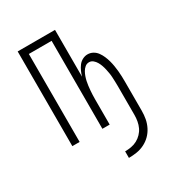

<svg xmlns="http://www.w3.org/2000/svg" viewBox="-170 -625 839 913"><g transform="rotate(-30 250.0 -168.5)"><path d="M270 183V147Q287 147 304 144Q321 141 336 133Q351 125 363 112.5Q375 100 382 85Q389 70 392 53Q395 36 395 19V-139Q395 -151 394.5 -163Q394 -175 393.5 -187Q393 -199 391 -211Q389 -223 386.5 -234.5Q384 -246 380 -257.5Q376 -269 370 -279.5Q364 -290 354.5 -298Q345 -306 333 -306Q320 -306 310.5 -298Q301 -290 295 -279.5Q289 -269 285 -257.5Q281 -246 278.5 -234.5Q276 -223 274.5 -211Q273 -199 272 -187Q271 -175 270.5 -163Q270 -151 270 -139V0H230V-483H105V0H65V-520H270V-263Q274 -277 280 -290.5Q286 -304 295 -316Q304 -328 317.5 -335Q331 -342 345 -342Q361 -342 374.5 -334.5Q388 -327 397 -314.5Q406 -302 412 -288Q418 -274 422 -259.5Q426 -245 428.5 -230Q431 -215 432.5 -200Q434 -185 434.5 -169.5Q435 -154 435 -139V19Q435 42 431 63.5Q427 85 417 105Q407 125 391.5 140.5Q376 156 356 166Q336 176 314 179.5Q292 183 270 183Z"/></g></svg>

Font: Iosevka SS04 Extralight
Style: Regular
Weight: 200
Monospace: yes
Designer: Belleve Invis
Foundry: Belleve Invis
Version: Version 19.0.0; ttfautohint (v1.8.4)